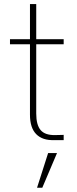

<svg xmlns="http://www.w3.org/2000/svg" viewBox="-20 -678 374 929"><path d="M159.2 230.5 212.9 62.5H255.9L184.6 230.5ZM28.3 -463.9V-488.3H125V-658.2H155.3V-488.3H288.1V-463.9H155.3V-128.9Q155.3 -73.2 176.8 -48.3Q198.2 -23.4 247.1 -24.4L288.1 -25.4V0H243.2Q185.5 2 155.3 -28.8Q125 -59.6 125 -123V-463.9Z"/></svg>

Font: Gothic A1 Thin
Style: Regular
Weight: 250
Designer: HanYang I&C Co.,Ltd.
Foundry: HanYang I&C Co.,Ltd.
Version: Version 2.50